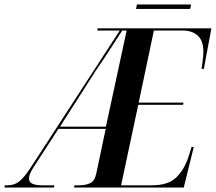

<svg xmlns="http://www.w3.org/2000/svg" viewBox="-77 -841 968 861"><path d="M-57 0 -56 -10H-43Q-14 -10 7.5 -26Q29 -42 59 -87L460 -704H359L361 -714H871L837 -532H827Q828 -541 831.5 -565.5Q835 -590 835 -610Q835 -658 810 -681Q785 -704 743 -704H613L545 -381H746L744 -371H543L466 -10H603Q676 -10 712 -44Q748 -78 767 -134L782 -182H792L747 0H255L257 -10H276Q308 -10 328 -20Q348 -30 355 -64L397 -263H185L76 -95Q63 -75 58 -63Q53 -51 53 -39Q53 -10 113 -10H167L165 0ZM192 -273H398L491 -704H471Q447 -667 428 -637.5Q409 -608 390.5 -580Q372 -552 350 -520ZM533 -801 537 -821H780L776 -801Z"/></svg>

Font: Noto Serif Display Condensed SemiBold
Style: Italic
Weight: 600
Width: 3
Italic angle: -12°
Designer: Monotype Design Team
Foundry: Monotype Imaging Inc.
Version: Version 2.009